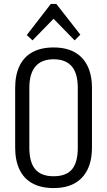

<svg xmlns="http://www.w3.org/2000/svg" viewBox="-20 -948 544 975"><path d="M252 7Q189 7 145.5 -16.5Q102 -40 79.5 -86Q57 -132 57 -199V-501Q57 -568 79.5 -614Q102 -660 145.5 -683.5Q189 -707 252 -707Q315 -707 358 -683.5Q401 -660 424 -614Q447 -568 447 -501V-199Q447 -132 424 -86Q401 -40 358 -16.5Q315 7 252 7ZM252 -53Q316 -53 345.5 -88Q375 -123 375 -198V-502Q375 -575 344.5 -611Q314 -647 252 -647Q191 -647 160 -610.5Q129 -574 129 -502V-198Q129 -124 159 -88.5Q189 -53 252 -53ZM116 -770 238 -928H266L388 -772L359 -743L240 -865H264L145 -743Z"/></svg>

Font: Pathway Extreme Condensed Light
Style: Regular
Weight: 300
Width: 3
Version: Version 1.001;gftools[0.9.26]